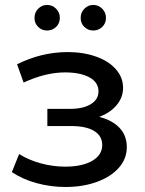

<svg xmlns="http://www.w3.org/2000/svg" viewBox="-20 -747 584 774"><path d="M27.8 -53.2 57.1 -126Q95.2 -102.1 144 -88.6Q192.9 -75.2 243.2 -75.2Q311 -75.2 351.6 -98.6Q392.1 -122.1 392.1 -162.1Q392.1 -199.2 359.6 -219Q327.1 -238.8 268.1 -238.8H170.9V-308.1H261.2Q315.4 -308.1 346.2 -327.1Q377 -346.2 377 -378.9Q377 -415 340.6 -435.1Q304.2 -455.1 242.2 -455.1Q163.1 -455.1 75.2 -414.1L48.8 -487.8Q146 -536.6 252 -537.1Q315.9 -537.1 366.9 -519Q418 -501 447 -468Q476.1 -435.1 476.1 -393.1Q476.1 -354 450 -323Q423.8 -292 379.9 -275.9Q433.1 -262.2 462.2 -231.2Q491.2 -200.2 491.2 -153.8Q491.2 -106.9 459 -70.6Q426.8 -34.2 370.4 -13.7Q314 6.8 244.1 6.8Q185.1 6.8 128.4 -8.5Q71.8 -23.9 27.8 -53.2ZM119.1 -674.8Q119.1 -696.8 134 -711.9Q148.9 -727.1 169.9 -727.1Q190.9 -727.1 206.1 -711.9Q221.2 -696.8 221.2 -674.8Q221.2 -652.8 206.1 -638.4Q190.9 -624 169.9 -624Q148.9 -624 134 -638.4Q119.1 -652.8 119.1 -674.8ZM305.2 -674.8Q305.2 -696.8 320.1 -711.9Q335 -727.1 356 -727.1Q377 -727.1 392.1 -711.9Q407.2 -696.8 407.2 -674.8Q407.2 -652.8 392.1 -638.4Q377 -624 356 -624Q335 -624 320.1 -638.4Q305.2 -652.8 305.2 -674.8Z"/></svg>

Font: Montserrat Medium
Style: Regular
Weight: 500
Designer: Julieta Ulanovsky
Foundry: Julieta Ulanovsky
Version: Version 7.200